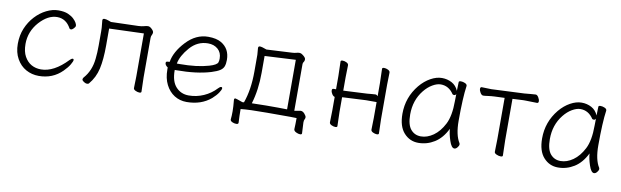

<svg xmlns="http://www.w3.org/2000/svg" viewBox="-41 -892 4570 1412"><g transform="rotate(10 2244.5 -186.5)"><path d="M473 -152Q481 -152 481 -143Q481 -134 466.5 -109Q452 -84 423 -55Q352 16 248 16Q196 16 152.5 -8Q109 -32 82.5 -79Q56 -126 56 -190Q56 -254 78 -306.5Q100 -359 137 -399Q174 -439 219.5 -461.5Q265 -484 309 -484Q353 -484 380.5 -472Q408 -460 424 -444.5Q440 -429 447 -416Q454 -403 454 -394.5Q454 -386 442.5 -374Q431 -362 422.5 -362Q414 -362 411 -367Q375 -434 307.5 -434Q240 -434 176 -364Q112 -292 112 -199Q112 -142 132.5 -105.5Q153 -69 184.5 -51.5Q216 -34 256 -34Q352 -34 452 -139Q465 -152 473 -152Z M1010 -107 1013 -1Q1013 8 999 8Q985 8 969.5 0.5Q954 -7 954 -17Q954 -27 954.5 -45Q955 -63 955.5 -81Q956 -99 956 -107V-426L698 -417V-291Q698 -186 682.5 -116.5Q667 -47 622 6Q618 11 607.5 11Q597 11 583.5 2Q570 -7 570 -14.5Q570 -22 575 -29Q630 -90 639 -182Q644 -226 644 -281V-387Q644 -416 641 -437Q638 -458 638 -468Q638 -481 651.5 -481Q665 -481 684 -474L703 -467L906 -473Q932 -474 948.5 -479Q965 -484 978 -484Q991 -484 1006 -469.5Q1021 -455 1021 -444.5Q1021 -434 1015.5 -424.5Q1010 -415 1010 -402Z M1226 -201V-198Q1226 -116 1263.5 -75Q1301 -34 1359 -34Q1417 -34 1470.5 -57.5Q1524 -81 1564 -124Q1576 -137 1584.5 -137Q1593 -137 1593 -127.5Q1593 -118 1578 -95Q1563 -72 1534 -46Q1461 16 1352 16Q1301 16 1260.5 -9.5Q1220 -35 1196 -82.5Q1172 -130 1172 -195V-210Q1151 -224 1151 -240Q1151 -252 1165 -252Q1179 -252 1179 -253Q1192 -331 1264 -407.5Q1336 -484 1427 -484Q1488 -484 1524 -463Q1591 -424 1591 -340Q1591 -311 1584 -292Q1577 -273 1556.5 -259.5Q1536 -246 1494 -233Q1389 -201 1238 -201ZM1254 -250Q1383 -250 1471 -276Q1526 -292 1533 -312Q1537 -323 1537 -341Q1537 -385 1508 -410.5Q1479 -436 1434 -436Q1355 -436 1299.5 -372.5Q1244 -309 1233 -250Z M1813 -480Q1828 -480 1864 -466L2057 -476Q2073 -477 2085 -480.5Q2097 -484 2108.5 -484Q2120 -484 2130 -476Q2156 -458 2156 -444Q2156 -430 2150 -423.5Q2144 -417 2144 -406V-58L2191 -66Q2207 -66 2220.5 -50Q2234 -34 2234 -25Q2234 -16 2229.5 -8.5Q2225 -1 2225 15Q2225 31 2229 95V96Q2229 105 2215.5 105Q2202 105 2185 96.5Q2168 88 2168 75V74Q2170 40 2170 -8Q2152 -9 2125 -9H1949Q1815 -9 1753 -2Q1753 49 1756 100Q1756 111 1740 111Q1724 111 1709.5 104Q1695 97 1695 86V85Q1698 60 1698 25.5Q1698 -9 1693 -59V-62Q1693 -72 1703 -72Q1707 -72 1757 -54L1769 -55Q1805 -155 1805 -291V-416L1801 -466Q1801 -480 1813 -480ZM1827 -58Q1883 -60 1934 -60H2022Q2059 -60 2090 -59V-429L1859 -417V-292Q1859 -163 1827 -58Z M2727 -20 2729 -108V-226H2650L2488 -218L2473 -217V-108Q2473 -108 2476 -2Q2476 7 2462 7Q2448 7 2432.5 -0.5Q2417 -8 2417 -20L2419 -108V-210Q2408 -212 2398.5 -226.5Q2389 -241 2389 -254Q2389 -267 2401 -267H2419V-367L2416 -474Q2416 -483 2430.5 -483Q2445 -483 2460 -475.5Q2475 -468 2475 -456L2473 -367V-266Q2477 -267 2481 -267H2487L2649 -275Q2664 -276 2682.5 -278Q2701 -280 2711 -280Q2721 -280 2729 -270V-367L2726 -474Q2726 -483 2740.5 -483Q2755 -483 2770 -475.5Q2785 -468 2785 -456L2783 -367V-108L2786 -2Q2786 7 2772 7Q2758 7 2742.5 -0.5Q2727 -8 2727 -20Z M3360 -457Q3347 -368 3347 -196Q3347 -89 3382 -34Q3384 -30 3384 -23Q3384 -16 3373.5 -2.5Q3363 11 3351 11Q3329 11 3312.5 -39.5Q3296 -90 3294 -126Q3258 -53 3202.5 -18.5Q3147 16 3082.5 16Q3018 16 2974.5 -32.5Q2931 -81 2931 -175Q2931 -298 3009 -393Q3045 -436 3088.5 -460Q3132 -484 3172.5 -484Q3213 -484 3246.5 -466Q3280 -448 3296 -410Q3298 -456 3298 -475Q3298 -484 3313.5 -484Q3329 -484 3344.5 -477Q3360 -470 3360 -459ZM3296 -386Q3291 -376 3281.5 -376Q3272 -376 3269 -380Q3232 -436 3172 -436Q3144 -436 3110.5 -416.5Q3077 -397 3049 -362Q2988 -286 2988 -180Q2988 -103 3017 -68.5Q3046 -34 3093 -34Q3140 -34 3185.5 -66Q3231 -98 3263 -160Q3295 -222 3295 -334Q3295 -361 3296 -386Z M3709 -115 3712 0Q3712 9 3697 9Q3682 9 3665.5 1.5Q3649 -6 3649 -16Q3649 -26 3649.5 -46.5Q3650 -67 3650.5 -87.5Q3651 -108 3651 -115V-420L3576 -417Q3552 -416 3528 -412.5Q3504 -409 3492.5 -409Q3481 -409 3471 -425Q3461 -441 3461 -454.5Q3461 -468 3472 -468L3544 -466L3788 -477Q3813 -479 3837 -481.5Q3861 -484 3872 -484Q3883 -484 3893 -468Q3903 -452 3903 -438.5Q3903 -425 3892 -425Q3892 -425 3806 -427H3789L3709 -423Z M4403 -457Q4390 -368 4390 -196Q4390 -89 4425 -34Q4427 -30 4427 -23Q4427 -16 4416.5 -2.5Q4406 11 4394 11Q4372 11 4355.5 -39.5Q4339 -90 4337 -126Q4301 -53 4245.5 -18.5Q4190 16 4125.5 16Q4061 16 4017.5 -32.5Q3974 -81 3974 -175Q3974 -298 4052 -393Q4088 -436 4131.5 -460Q4175 -484 4215.5 -484Q4256 -484 4289.5 -466Q4323 -448 4339 -410Q4341 -456 4341 -475Q4341 -484 4356.5 -484Q4372 -484 4387.5 -477Q4403 -470 4403 -459ZM4339 -386Q4334 -376 4324.5 -376Q4315 -376 4312 -380Q4275 -436 4215 -436Q4187 -436 4153.5 -416.5Q4120 -397 4092 -362Q4031 -286 4031 -180Q4031 -103 4060 -68.5Q4089 -34 4136 -34Q4183 -34 4228.5 -66Q4274 -98 4306 -160Q4338 -222 4338 -334Q4338 -361 4339 -386Z"/></g></svg>

Font: LXGW WenKai Lite Light
Style: Regular
Weight: 300
Designer: LXGW / Fontworks Inc.
Foundry: LXGW / Fontworks Inc.
Version: Version 1.511; March 25, 2025